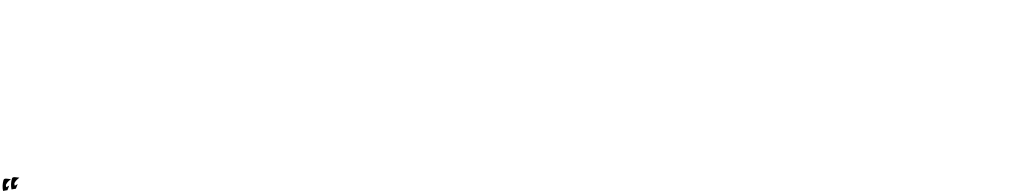

<svg xmlns="http://www.w3.org/2000/svg" viewBox="56 -3096 23111 4368"><g transform="rotate(-10 11611.5 -912.5)"><path d="M242 -1042C213 -1048 185 -1050 171 -1017C134 -941 118 -861 120 -780L221 -779L280 -875L209 -851C207 -877 199 -885 214 -914C254 -965 298 -989 343 -1013ZM47 -1042C18 -1048 -10 -1050 -24 -1017C-61 -941 -77 -861 -75 -780L26 -779L84 -875L13 -851C11 -877 4 -885 19 -914C59 -965 103 -989 148 -1013Z"/></g></svg>

Font: Poland Can Into
Style: Bold
Weight: 700
Foundry: Cannot Into Space Fonts
Version: Version 0.99